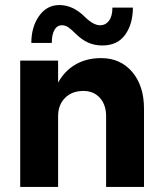

<svg xmlns="http://www.w3.org/2000/svg" viewBox="-20 -740 640 760"><path d="M60 -500H210V-413Q236 -460 279.5 -485Q323 -510 380 -510Q457 -510 503.5 -455Q550 -400 550 -310V0H400V-280Q400 -325 375.5 -352.5Q351 -380 310 -380Q265 -380 237.5 -352.5Q210 -325 210 -280V0H60ZM385 -560Q354 -560 328.5 -571.5Q303 -583 278 -608Q261 -625 249.5 -632.5Q238 -640 225 -640Q206 -640 195.5 -621.5Q185 -603 185 -570H104Q104 -633 134.5 -676.5Q165 -720 215 -720Q268 -720 314 -675Q349 -640 376 -640Q398 -640 411.5 -658Q425 -676 425 -710H506Q506 -645 475.5 -602.5Q445 -560 385 -560Z"/></svg>

Font: Goli Bold
Style: Regular
Weight: 700
Designer: jaikishan Patel
Foundry: MagicType
Version: Version 1.000